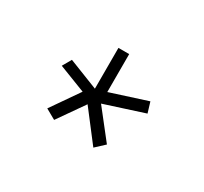

<svg xmlns="http://www.w3.org/2000/svg" viewBox="-49 -736 279 263"><g transform="rotate(30 90.5 -605.0)"><path d="M116 -537.5 79.5 -585 50.5 -543.5 34.5 -552.5 65 -596.5 22.5 -613 30.5 -627 77.5 -608.5V-673H94.5V-613L152 -631.5L157 -615L95 -595L130 -550.5Z"/></g></svg>

Font: Anybody Condensed ExtraLight
Style: Regular
Weight: 200
Width: 3
Designer: Tyler Finck
Foundry: Etcetera Type Company
Version: Version 1.010; ttfautohint (v1.8.3) -l 8 -r 50 -G 200 -x 14 